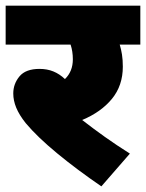

<svg xmlns="http://www.w3.org/2000/svg" viewBox="-20 -642 517 680"><path d="M440 -98 339 18Q254 -40 183 -98.5Q112 -157 71 -206Q48 -235 37.5 -260.5Q27 -286 27 -311Q27 -345 49 -371.5Q71 -398 120 -398Q147 -398 169 -389Q191 -380 210 -362Q238 -389 238 -432Q238 -460 230 -484H0V-622H477V-484H404Q409 -468 412 -449Q415 -430 415 -406Q415 -339 376.5 -292Q338 -245 271 -217Q311 -186 351 -157.5Q391 -129 440 -98Z"/></svg>

Font: Noto Sans Black
Style: Regular
Weight: 900
Designer: Monotype Design Team
Foundry: Monotype Imaging Inc.
Version: Version 2.007